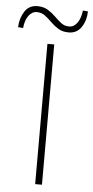

<svg xmlns="http://www.w3.org/2000/svg" viewBox="-101 -866 435 900"><g transform="rotate(5 116.0 -416.0)"><path d="M100 0V-660H132V0ZM194 -722Q165 -722 145 -734.5Q125 -747 109 -763Q93 -779 76.5 -791.5Q60 -804 38 -804Q15 -804 -1 -782Q-17 -760 -20 -724L-44 -726Q-42 -769 -21.5 -800.5Q-1 -832 38 -832Q67 -832 87.5 -819.5Q108 -807 124 -791Q140 -775 156 -762.5Q172 -750 194 -750Q217 -750 232.5 -772Q248 -794 252 -830L276 -828Q275 -785 254 -753.5Q233 -722 194 -722Z"/></g></svg>

Font: Mada ExtraLight
Style: Regular
Weight: 250
Designer: Khaled Hosny
Version: Version 1.5